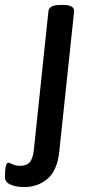

<svg xmlns="http://www.w3.org/2000/svg" viewBox="-88 -545 384 777"><path d="M-68 172Q-68 113 -54 113Q-52 113 -38.5 119.5Q-25 126 -5 126Q19 126 32 112Q45 98 49 62L108 -500Q111 -525 157 -525H168Q212 -525 212 -500L152 67Q144 145 104.5 178.5Q65 212 10 212Q-23 212 -45.5 202Q-68 192 -68 172Z"/></svg>

Font: Asap-MediumItalic
Style: Italic
Weight: 500
Italic angle: -6°
Designer: Pablo Cosgaya
Foundry: Omnibus-Type
Version: Version 2.000; ttfautohint (v1.8)